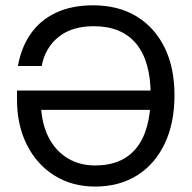

<svg xmlns="http://www.w3.org/2000/svg" viewBox="-20 -678 707 706"><path d="M621.6 -327.9Q621.6 -429.4 585.1 -503.5Q548.5 -577.6 481.5 -618.1Q414.5 -658.5 322.7 -658.5Q244.4 -658.5 186.8 -631.7Q129.3 -605 93.9 -555.2Q58.5 -505.5 45.8 -435.2H133.2Q145.7 -501.6 194.7 -541.6Q243.6 -581.6 324.6 -581.6Q427.6 -581.6 480.9 -517.2Q534.1 -452.8 534.1 -327.4Q534.1 -200.1 482.4 -134.9Q430.8 -69.6 329.9 -69.6Q274.6 -69.6 231.7 -94.4Q188.9 -119.2 162.9 -165.2Q137 -211.3 131.7 -273.9H549.5V-345H42.5V-311.6Q42.5 -217.7 78.9 -145.5Q115.3 -73.2 180.1 -32.6Q244.9 8 329.6 8Q418.6 8 484.2 -33.2Q549.9 -74.5 585.7 -149.9Q621.6 -225.2 621.6 -327.9Z"/></svg>

Font: Overused Grotesk Light
Style: Regular
Weight: 300
Designer: RandomMaerks
Version: Version 0.005